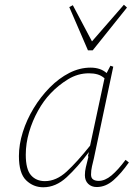

<svg xmlns="http://www.w3.org/2000/svg" viewBox="-20 -779 570 812"><path d="M89 -125Q89 -63 111 -38Q133 -13 170 -13Q218 -13 262 -53.5Q306 -94 361 -163L422 -448Q408 -460 392 -464.5Q376 -469 356 -469Q309 -469 267.5 -443.5Q226 -418 194 -384Q165 -354 141 -311Q117 -268 103 -220Q89 -172 89 -125ZM389 12Q367 12 353 -1.5Q339 -15 339 -38Q339 -55 343 -71.5Q347 -88 354 -116L352 -119L356 -136Q308 -72 262 -29.5Q216 13 163 13Q121 13 90.5 -16.5Q60 -46 60 -119Q60 -168 76.5 -220.5Q93 -273 122.5 -321.5Q152 -370 190.5 -409Q229 -448 273 -470.5Q317 -493 363 -493Q405 -493 431 -470L447 -501L459 -497L377 -109Q373 -93 369 -75.5Q365 -58 365 -41Q365 -26 374 -20Q383 -14 397 -14Q424 -14 451.5 -37Q479 -60 511 -103L525 -92Q493 -46 460 -17Q427 12 389 12ZM288 -757 369 -604 504 -759 517 -747 372 -566H352L273 -749Z"/></svg>

Font: Source Serif 4 SmText ExtraLight
Style: Italic
Weight: 200
Italic angle: -12°
Designer: Frank Grießhammer
Foundry: Adobe
Version: Version 4.005;hotconv 1.1.0;makeotfexe 2.6.0